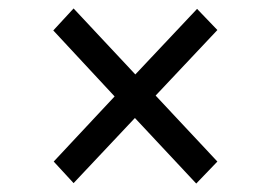

<svg xmlns="http://www.w3.org/2000/svg" viewBox="-20 -586 640 454"><path d="M154 -153 107 -204 251 -358 106 -514 154 -566 300 -410 446 -565 494 -515 348 -360 494 -204 444 -152 299 -307Z"/></svg>

Font: Red Hat Display SemiBold
Style: Regular
Weight: 600
Designer: Pentagram, MCKL
Foundry: Pentagram, MCKL
Version: Version 1.023